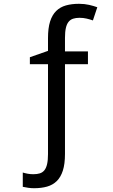

<svg xmlns="http://www.w3.org/2000/svg" viewBox="-20 -744 591 1004"><path d="M319.8 -408.2V61Q319.8 113.3 308.8 147.7Q297.9 182.1 277.1 202.6Q256.3 223.1 226.3 231.7Q196.3 240.2 158.2 240.2Q142.6 240.2 127.7 238Q112.8 235.8 99.1 232.9V158.2Q111.8 162.1 125.7 164.6Q139.6 167 154.8 167Q174.3 167 188.7 162.4Q203.1 157.7 212.4 146Q221.7 134.3 226.3 114Q231 93.8 231 62V-408.2H136.2V-444.8L231 -478V-544.9Q231 -597.2 241.9 -631.6Q252.9 -666 273.7 -686.5Q294.4 -707 324.7 -715.6Q355 -724.1 393.1 -724.1Q421.9 -724.1 446 -718.5Q470.2 -712.9 488.8 -706.1L465.8 -637.2Q450.7 -642.6 433.1 -646.7Q415.5 -650.9 396 -650.9Q376.5 -650.9 362.3 -646.2Q348.1 -641.6 338.6 -629.9Q329.1 -618.2 324.5 -597.9Q319.8 -577.6 319.8 -545.9V-475.1H439.9V-408.2Z"/></svg>

Font: Genotype
Style: Regular
Weight: 400
Foundry: Ascender Corporation
Version: Version 1.00